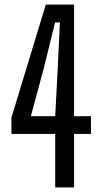

<svg xmlns="http://www.w3.org/2000/svg" viewBox="-20 -820 457 840"><path d="M221.5 0V-234H30V-305.5L180.5 -800H304V-311.5H378V-234H304V0ZM115 -311.5H221.5L232.5 -519.5L242 -722H221L171 -519.5Z"/></svg>

Font: Big Shoulders Display Thin SemiBold
Style: Regular
Weight: 600
Version: Version 2.002